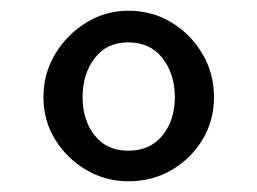

<svg xmlns="http://www.w3.org/2000/svg" viewBox="-20 -741 479 358"><path d="M219 -403Q177 -403 141 -424Q105 -445 83 -480.5Q61 -516 61 -560Q61 -604 83 -640.5Q105 -677 141 -699Q177 -721 219 -721Q264 -721 300 -699Q336 -677 357.5 -640.5Q379 -604 379 -560Q379 -516 357.5 -480.5Q336 -445 300 -424Q264 -403 219 -403ZM219 -460Q260 -460 283 -488.5Q306 -517 306 -560Q306 -603 283 -632.5Q260 -662 219 -662Q179 -662 156.5 -632.5Q134 -603 134 -560Q134 -517 156.5 -488.5Q179 -460 219 -460Z"/></svg>

Font: Manuale ExtraBold
Style: Italic
Weight: 800
Italic angle: -11°
Designer: Eduardo Tunni / Pablo Cosgaya
Foundry: Eduardo Tunni / Pablo Cosgaya
Version: Version 1.002